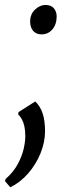

<svg xmlns="http://www.w3.org/2000/svg" viewBox="-52 -526 280 793"><path d="M-9.5 247.5 -31.5 222 -28.5 213Q4 184 21.2 152Q38.5 120 45.5 89.8Q52.5 59.5 52.5 36Q52.5 13.5 48.8 -3.8Q45 -21 38.2 -33.5Q31.5 -46 23 -53.5L24.5 -63L93.5 -107Q113.5 -88.5 123.8 -58.5Q134 -28.5 134 16.5Q134 61 115.5 106.8Q97 152.5 64.5 190Q32 227.5 -9.5 247.5ZM72.5 -437Q72.5 -467.5 92.8 -486.5Q113 -505.5 135.5 -505.5Q159.5 -505.5 170.8 -491.5Q182 -477.5 182 -458.5Q182 -425.5 164.5 -404.8Q147 -384 119.5 -384Q98 -384 85.2 -398.2Q72.5 -412.5 72.5 -437Z"/></svg>

Font: Merriweather 20pt Light
Style: Italic
Weight: 300
Italic angle: -7.8°
Version: Version 2.101